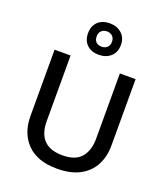

<svg xmlns="http://www.w3.org/2000/svg" viewBox="-176 -1121 1091 1252"><g transform="rotate(20 369.5 -494.5)"><path d="M650 -252Q650 -178 619.5 -118.5Q589 -59 526 -24.5Q463 10 366 10Q230 10 159 -62.5Q88 -135 88 -254V-714H199V-260Q199 -172 242 -128Q285 -84 371 -84Q460 -84 500.5 -131.5Q541 -179 541 -261V-714H650ZM369 -781Q318 -781 287 -810Q256 -839 256 -890Q256 -941 287 -970Q318 -999 369 -999Q418 -999 451 -970Q484 -941 484 -891Q484 -839 451.5 -810Q419 -781 369 -781ZM369 -837Q392 -837 407 -851Q422 -865 422 -890Q422 -915 407 -929Q392 -943 369 -943Q346 -943 331 -929Q316 -915 316 -890Q316 -865 329.5 -851Q343 -837 369 -837Z"/></g></svg>

Font: Noto Sans NKo Unjoined Medium
Style: Regular
Weight: 500
Designer: Monotype Design Team
Foundry: Monotype Imaging Inc.
Version: Version 2.004